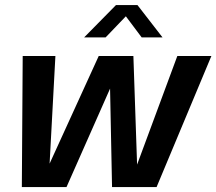

<svg xmlns="http://www.w3.org/2000/svg" viewBox="-20 -758 876 778"><path d="M68.5 0 72 -531H204.5L181 -95L380 -531H520.5L535.5 -91L698.5 -531H836.5L614.5 0H434L426 -399L249.5 0ZM321 -606.5 450 -737.5H537L638.5 -606.5H554L490 -692L408 -606.5Z"/></svg>

Font: Epilogue SemiBold
Style: Italic
Weight: 600
Italic angle: -12°
Designer: Tyler Finck
Foundry: Etcetera Type Co
Version: Version 2.111; ttfautohint (v1.8.3)